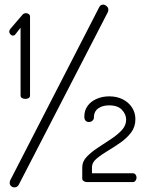

<svg xmlns="http://www.w3.org/2000/svg" viewBox="-20 -788 643 831"><path d="M90 -360Q82 -360 75.5 -363.5Q69 -367 69 -375V-668L47 -640Q43 -634 36 -634Q30 -634 25 -639.5Q20 -645 20 -651Q20 -656 23.5 -661Q27 -666 29 -668L78 -725Q84 -731 93 -731Q99 -731 104.5 -727Q110 -723 110 -716V-375Q110 -367 104 -363.5Q98 -360 90 -360ZM42 23Q34 23 28 17.5Q22 12 22 4Q22 -3 24 -7L410 -758Q415 -768 427 -768Q434 -768 441.5 -761.5Q449 -755 449 -746Q449 -740 446 -734L62 10Q59 17 53.5 20Q48 23 42 23ZM355 0Q349 0 342.5 -4Q336 -8 336 -15V-64Q336 -89 355 -109Q374 -129 402.5 -148Q431 -167 459.5 -185.5Q488 -204 507 -224.5Q526 -245 526 -270Q526 -293 508 -312.5Q490 -332 452 -332Q423 -332 404.5 -318.5Q386 -305 386 -276Q386 -271 380 -265.5Q374 -260 364 -260Q356 -260 350.5 -265.5Q345 -271 345 -284Q345 -310 359 -329.5Q373 -349 398 -360Q423 -371 453 -371Q486 -371 511.5 -358Q537 -345 551.5 -322.5Q566 -300 566 -272Q566 -239 547.5 -214.5Q529 -190 501 -170.5Q473 -151 444.5 -134Q416 -117 397 -100.5Q378 -84 378 -64V-38H556Q562 -38 566.5 -32.5Q571 -27 571 -19Q571 -12 566.5 -6Q562 0 556 0Z"/></svg>

Font: Dosis Light
Style: Regular
Weight: 300
Designer: EdgarTolentino, PabloImpallari, IginoMarini
Foundry: EdgarTolentino, PabloImpallari, IginoMarini
Version: Version 3.001; ttfautohint (v1.8.2)